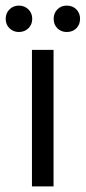

<svg xmlns="http://www.w3.org/2000/svg" viewBox="-30 -662 304 682"><path d="M83.5 0V-484.9H160.2V0ZM37.1 -548.3Q17.1 -548.3 3.7 -561.5Q-9.8 -574.7 -9.8 -595.2Q-9.8 -615.2 3.7 -628.7Q17.1 -642.1 37.1 -642.1Q57.1 -642.1 70.8 -628.7Q84.5 -615.2 84.5 -595.2Q84.5 -574.7 70.8 -561.5Q57.1 -548.3 37.1 -548.3ZM207 -548.3Q187 -548.3 173.8 -561.5Q160.6 -574.7 160.6 -595.2Q160.6 -615.2 173.8 -628.7Q187 -642.1 207 -642.1Q228 -642.1 241.2 -628.7Q254.4 -615.2 254.4 -595.2Q254.4 -574.7 241.2 -561.5Q228 -548.3 207 -548.3Z"/></svg>

Font: Varta Light
Style: Regular
Weight: 400
Version: Version 1.004